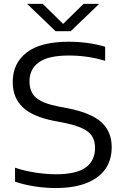

<svg xmlns="http://www.w3.org/2000/svg" viewBox="-20 -966 646 996"><path d="M269.5 9.5Q216 9.5 161.8 1.2Q107.5 -7 58 -23.5V-96Q112 -78 168 -70Q224 -62 270.5 -62Q375.5 -62 424.2 -97Q473 -132 473 -198.5Q473 -255 435 -283.8Q397 -312.5 307.5 -330L262.5 -338.5Q149 -360.5 97.5 -410Q46 -459.5 46 -541Q46 -638 118.5 -693.8Q191 -749.5 336 -749.5Q438.5 -749.5 525.5 -723.5V-650.5Q435.5 -678 336.5 -678Q231 -678 182 -643Q133 -608 133 -544.5Q133 -489.5 166.2 -459.8Q199.5 -430 283.5 -413.5L329 -405Q453.5 -380.5 506.5 -331.5Q559.5 -282.5 559.5 -202.5Q559.5 -101 483.5 -45.8Q407.5 9.5 269.5 9.5ZM268.5 -804 120.5 -946H201.5L307.5 -842L413.5 -946H494.5L346.5 -804Z"/></svg>

Font: Encode Sans Expanded Expanded
Style: Regular
Weight: 400
Width: 7
Designer: Multiple Designers
Foundry: Impallari Type
Version: Version 3.000; ttfautohint (v1.8.3) -l 8 -r 50 -G 200 -x 14 